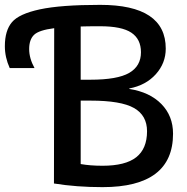

<svg xmlns="http://www.w3.org/2000/svg" viewBox="-140 -760 770 790"><path d="M192 -346V-85Q231 -78 282 -78Q376 -78 420.5 -113Q465 -148 465 -220Q465 -285 411.5 -315.5Q358 -346 232 -346ZM192 -432H232Q343 -432 391.5 -460Q440 -488 440 -545Q440 -599 400.5 -625.5Q361 -652 272 -652Q216 -652 192 -651ZM83 -644Q20 -636 0 -616.5Q-20 -597 -20 -558Q-20 -520 2 -480H-100Q-120 -524 -120 -570Q-120 -634 -91 -668.5Q-62 -703 24 -721.5Q110 -740 272 -740Q542 -740 542 -560Q542 -500 501 -454.5Q460 -409 392 -396V-394Q476 -381 524 -332Q572 -283 572 -210Q572 10 282 10Q175 10 82 -5Z"/></svg>

Font: M PLUS 1p Medium
Style: Regular
Weight: 500
Version: Version 1.062